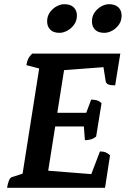

<svg xmlns="http://www.w3.org/2000/svg" viewBox="-20 -897 626 917"><path d="M13.8 0Q17.2 -21.9 22.9 -35.1Q28.5 -48.4 36.1 -50.9L104.7 -72.9L85.5 -52.4L169.6 -585.8L183.3 -565.7L106.1 -585.9Q108.6 -602.6 114.5 -615.4Q120.4 -628.1 133.6 -641H554.6L530 -489.3Q506.4 -489.3 496.7 -494Q487 -498.7 485 -507.7L472.6 -586L484.1 -577L275.9 -561.2L287.9 -574.2L252.3 -349.5L244.3 -358.4H400.8L388.5 -349.5L415.5 -421.2Q429.3 -421.2 442 -418Q454.8 -414.9 464.9 -403.6L439.2 -245Q426.2 -234.2 411.9 -230.8Q397.6 -227.4 385.5 -227.4L379.8 -302.1L391.2 -293.1H234.2L245.2 -302.5L208.6 -71.4L200.6 -82.4L423.3 -64.9L409.3 -47.8L457.4 -173.7Q473.7 -173.7 484.4 -169.4Q495.2 -165.2 505.6 -155L481.6 0ZM478.4 -740.2Q448.3 -740.2 433.7 -755.5Q419.1 -770.7 419.1 -794.5Q419.1 -819.6 432.3 -838.1Q445.4 -856.6 464.4 -866.8Q483.5 -877 499.8 -877Q529.6 -877 545.2 -862.2Q560.8 -847.4 560.8 -822.4Q560.8 -797.4 547.6 -779Q534.5 -760.6 515.6 -750.4Q496.7 -740.2 478.4 -740.2ZM264.4 -740.2Q234.8 -740.2 220 -755.3Q205.1 -770.5 205.1 -794.9Q205.1 -819.6 218.2 -838.1Q231.4 -856.6 250.6 -866.8Q269.8 -877 286.3 -877Q316.2 -877 331.7 -862.2Q347.3 -847.4 347.3 -822.5Q347.3 -798.2 334.2 -779.7Q321 -761.2 301.7 -750.7Q282.4 -740.2 264.4 -740.2Z"/></svg>

Font: Petrona
Style: Italic
Weight: 400
Italic angle: -9°
Designer: Ringo R. Seeber
Foundry: Ringo R. Seeber
Version: Version 2.001; ttfautohint (v1.8.3)